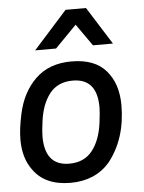

<svg xmlns="http://www.w3.org/2000/svg" viewBox="-55 -824 658 880"><g transform="rotate(-5 274.0 -384.0)"><path d="M483 -607H391L320 -708L221 -607H125L280 -780H374ZM236 -76Q305 -76 342.5 -124Q380 -172 390 -252Q396 -298 396 -322Q396 -454 284 -454Q215 -454 177.5 -406Q140 -358 130 -278Q124 -234 124 -211Q124 -76 236 -76ZM234 12Q116 12 62 -66Q22 -121 22 -204Q22 -255 37 -323Q58 -421 120.5 -481.5Q183 -542 286 -542Q393 -542 445 -481.5Q497 -421 497 -323Q497 -168 414 -64Q347 12 234 12Z"/></g></svg>

Font: Tanohe Sans Medium
Style: Italic
Weight: 500
Designer: Village Type and Design LLC & Cristiano Sobral
Foundry: Cooper Hewitt Smithsonian Design Museum
Version: Version 1.00;September 29, 2021;FontCreator 13.0.0.2655 64-b